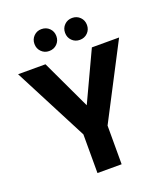

<svg xmlns="http://www.w3.org/2000/svg" viewBox="-160 -1011 970 1120"><g transform="rotate(-20 325.0 -450.5)"><path d="M250 0V-240L12 -700H182L342 -360H311L470 -700H639L400 -240V0ZM229 -765Q201 -765 181.5 -784.5Q162 -804 162 -833Q162 -862 181.5 -881.5Q201 -901 229 -901Q259 -901 278.5 -881.5Q298 -862 298 -833Q298 -804 278.5 -784.5Q259 -765 229 -765ZM420 -765Q391 -765 371.5 -784.5Q352 -804 352 -833Q352 -862 371.5 -881.5Q391 -901 420 -901Q449 -901 468.5 -881.5Q488 -862 488 -833Q488 -804 468.5 -784.5Q449 -765 420 -765Z"/></g></svg>

Font: DM Sans 18pt Black
Style: Regular
Weight: 900
Designer: Colophon Foundry, Jonny Pinhorn
Foundry: Colophon Foundry
Version: Version 4.004;gftools[0.9.30]